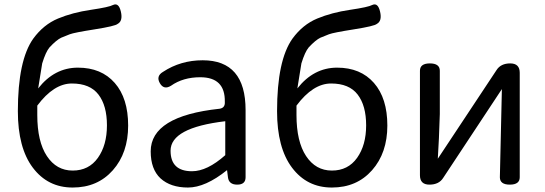

<svg xmlns="http://www.w3.org/2000/svg" viewBox="-20 -827 2440 860"><path d="M147 -312Q147 -193 190 -128Q233 -63 305.5 -63Q378 -63 418.5 -120Q459 -177 459 -265.5Q459 -354 421 -403.5Q383 -453 302 -453Q221 -453 147 -354ZM151 -431Q224 -524 329 -524Q434 -524 494 -455.5Q554 -387 554 -264.5Q554 -142 485.5 -64.5Q417 13 305.5 13Q194 13 127 -76Q60 -165 60 -329Q60 -557 129 -654Q175 -717 240 -744Q305 -771 387 -783Q469 -795 487 -805Q512 -816 521.5 -774.5Q531 -733 507 -720Q496 -710 404 -695.5Q312 -681 292.5 -673.5Q273 -666 254 -658Q233 -648 202 -615Q185 -595 169 -543Z M888 -557Q1080 -557 1080 -334V-33Q1080 0 1042.5 0Q1005 0 1001 -33L997 -65Q900 13 822 13Q744 13 699 -28Q655 -69 655 -149Q655 -307 964 -340Q989 -344 987 -371Q989 -481 877 -481Q800 -481 746 -443Q714 -423 696 -454.5Q678 -486 710 -505Q789 -557 888 -557ZM989 -284Q744 -255 744 -152Q744 -60 840 -60Q908 -60 989 -132Z M1308 -312Q1308 -193 1351 -128Q1394 -63 1466.5 -63Q1539 -63 1579.5 -120Q1620 -177 1620 -265.5Q1620 -354 1582 -403.5Q1544 -453 1463 -453Q1382 -453 1308 -354ZM1312 -431Q1385 -524 1490 -524Q1595 -524 1655 -455.5Q1715 -387 1715 -264.5Q1715 -142 1646.5 -64.5Q1578 13 1466.5 13Q1355 13 1288 -76Q1221 -165 1221 -329Q1221 -557 1290 -654Q1336 -717 1401 -744Q1466 -771 1548 -783Q1630 -795 1648 -805Q1673 -816 1682.5 -774.5Q1692 -733 1668 -720Q1657 -710 1565 -695.5Q1473 -681 1453.5 -673.5Q1434 -666 1415 -658Q1394 -648 1363 -615Q1346 -595 1330 -543Z M1965 -30Q1946 0 1903.5 0Q1861 0 1861 -42V-510Q1861 -543 1905.5 -543Q1950 -543 1950 -510V-316L1946 -208L1941 -116L2204 -513Q2223 -543 2265.5 -543Q2308 -543 2308 -501V-33Q2308 0 2263.5 0Q2219 0 2219 -33L2228 -428Z"/></svg>

Font: Raw Maruko Gothic CJK TC
Style: Regular
Weight: 400
Version: Version 1.001